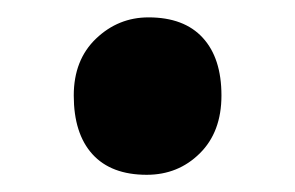

<svg xmlns="http://www.w3.org/2000/svg" viewBox="-20 -188 340 221"><path d="M150.9 -168Q191.9 -168 213.4 -144.5Q234.9 -121.1 234.9 -78.1Q234.9 -36.1 210 -11.5Q185.1 13.2 148.9 13.2Q107.9 13.2 86.4 -10.5Q64.9 -34.2 64.9 -78.1Q64.9 -119.1 90.6 -143.6Q116.2 -168 150.9 -168Z"/></svg>

Font: Kadwa
Style: Bold
Weight: 700
Designer: Sol Matas
Foundry: Sol Matas
Version: Version 1.001;PS 001.000;hotconv 1.0.70;makeotf.lib2.5.58329